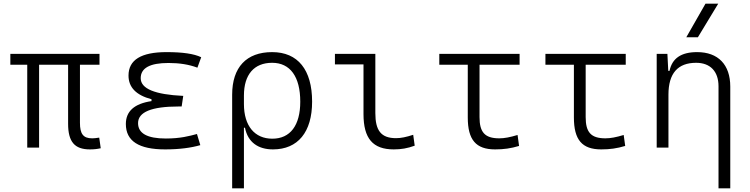

<svg xmlns="http://www.w3.org/2000/svg" viewBox="-20 -815 4142 1060"><path d="M476.1 9.8C500 9.8 516.1 7.8 536.1 3.4L527.8 -55.2C509.3 -52.2 497.6 -51.3 488.8 -51.3C439 -51.3 421.4 -76.7 421.4 -136.7V-457.5H529.3V-517.6H37.1V-457.5H130.4V0H195.8V-457.5H356V-131.8C356 -32.7 391.6 9.8 476.1 9.8Z M891.6 9.8C969.7 9.8 1035.6 1 1085.9 -13.7L1067.4 -75.2C1025.4 -64 976.1 -50.3 895.5 -50.3C793 -50.3 742.2 -78.6 742.2 -135.3C742.2 -196.3 816.4 -227.1 965.8 -227.1H982.9L991.7 -285.6C834.5 -293 756.8 -325.2 756.8 -383.3C756.8 -439.5 807.6 -467.3 910.2 -467.3C970.7 -467.3 1023.4 -459 1069.8 -441.4L1090.8 -499C1051.3 -518.1 988.3 -527.3 899.4 -527.3C759.3 -527.3 689.5 -484.4 689.5 -397.9C689.5 -333 731.4 -289.6 816.4 -267.1V-256.8C721.7 -242.7 674.8 -200.7 674.8 -130.4C674.8 -36.1 746.6 9.8 891.6 9.8Z M1486.8 9.8C1624.5 9.8 1703.1 -85.4 1703.1 -253.9C1703.1 -429.7 1624.5 -527.3 1482.4 -527.3C1340.3 -527.3 1261.7 -443.4 1261.7 -292V224.6H1326.7V-109.9H1332.5C1348.1 -29.8 1405.3 9.8 1486.8 9.8ZM1326.7 -240.7V-287.6C1326.7 -403.3 1382.8 -468.3 1482.4 -468.3C1582 -468.3 1637.7 -391.6 1637.7 -253.9C1637.7 -122.6 1582.5 -49.3 1483.4 -49.3C1386.7 -49.3 1326.7 -119.1 1326.7 -240.7Z M2153.8 9.8C2195.3 9.8 2229.5 3.9 2269.5 -10.7L2261.2 -70.8C2222.2 -58.1 2193.4 -52.2 2166.5 -52.2C2083 -52.2 2052.2 -95.2 2052.2 -190.4V-517.6H1829.1V-459.5H1986.8V-185.5C1986.8 -50.8 2038.1 9.8 2153.8 9.8Z M2713.4 9.8C2761.2 9.8 2800.3 4.4 2845.7 -9.3L2837.4 -69.8C2795.4 -57.1 2764.6 -51.3 2736.3 -51.3C2655.3 -51.3 2627.4 -86.4 2627.4 -168.5V-457.5H2848.6V-517.6H2405.3V-457.5H2562.5V-166.5C2562.5 -43 2607.4 9.8 2713.4 9.8Z M3299.3 9.8C3347.2 9.8 3386.2 4.4 3431.6 -9.3L3423.3 -69.8C3381.3 -57.1 3350.6 -51.3 3322.3 -51.3C3241.2 -51.3 3213.4 -86.4 3213.4 -168.5V-457.5H3434.6V-517.6H2991.2V-457.5H3148.4V-166.5C3148.4 -43 3193.4 9.8 3299.3 9.8Z M3946.8 224.6H4011.7V-336.9C4011.7 -458 3944.8 -527.3 3828.6 -527.3C3740.7 -527.3 3690.9 -493.2 3676.3 -423.8H3669.4L3664.6 -517.6H3605.5V0H3670.4V-292.5C3670.4 -410.2 3722.2 -468.3 3823.2 -468.3C3900.9 -468.3 3946.8 -421.4 3946.8 -338.4ZM3769 -609.4H3833L3945.3 -794.9H3875Z"/></svg>

Font: Cascadia Mono NF Light
Style: Regular
Weight: 300
Monospace: yes
Designer: Aaron Bell
Foundry: Saja Typeworks
Version: Version 2404.023